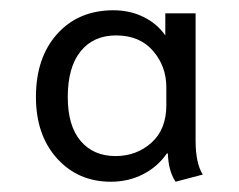

<svg xmlns="http://www.w3.org/2000/svg" viewBox="-20 -738 465 374"><path d="M50 -549Q50 -626 91.5 -672Q133 -718 201 -718Q233 -718 259.5 -705Q286 -692 302 -669V-712H361V-464Q361 -420 375 -398L322 -384Q308 -405 307 -439H305Q287 -413 258.5 -398.5Q230 -384 196 -384Q132 -384 91 -429.5Q50 -475 50 -549ZM304 -533V-568Q304 -609 278 -639Q252 -669 206 -669Q162 -669 137 -638Q112 -607 112 -549Q112 -493 137 -463.5Q162 -434 205 -434Q246 -434 275 -460Q304 -486 304 -533Z"/></svg>

Font: Niramit Light
Style: Regular
Weight: 300
Designer: Katatrad Aksorn Co.,Ltd.
Foundry: Cadson Demak Co.,Ltd.
Version: Version 1.000; ttfautohint (v1.6)